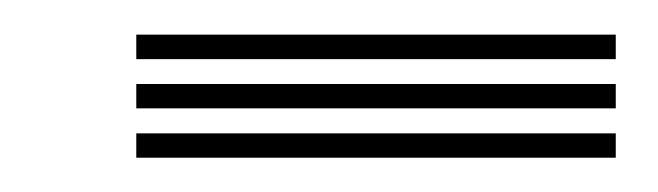

<svg xmlns="http://www.w3.org/2000/svg" viewBox="-20 -737 384 112"><path d="M339.2 -702.5H59.5V-716.8H339.2ZM339.2 -673.8H59.5V-688H339.2ZM339.2 -645H59.5V-659.2H339.2Z"/></svg>

Font: Big Shoulders Inline Display SemiBold
Style: Regular
Weight: 600
Designer: Patric King
Foundry: XO Type Co
Version: Version 1.000